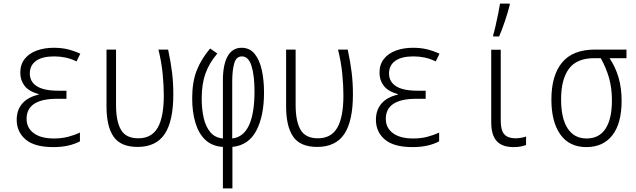

<svg xmlns="http://www.w3.org/2000/svg" viewBox="-20 -809 3540 1069"><path d="M277 10Q172 10 122.5 -32.5Q73 -75 73 -142Q73 -197 104.5 -233Q136 -269 195 -282V-285Q141 -300 117 -331Q93 -362 93 -404Q93 -450 117.5 -481Q142 -512 184.5 -527.5Q227 -543 279 -543Q323 -543 357.5 -534.5Q392 -526 427 -510L406 -467Q376 -482 345 -488.5Q314 -495 282 -495Q215 -495 180.5 -470Q146 -445 146 -400Q146 -354 185 -329Q224 -304 305 -304H350V-259H298Q128 -259 128 -147Q128 -97 168 -67.5Q208 -38 280 -38Q323 -38 358 -47Q393 -56 425 -71V-22Q397 -7 360 1.5Q323 10 277 10Z M746 9Q652 9 612.5 -48Q573 -105 573 -216V-533H626V-224Q626 -134 653.5 -86.5Q681 -39 750 -39Q824 -39 858 -98Q892 -157 892 -278Q892 -334 885.5 -399.5Q879 -465 862 -533H916Q931 -463 938 -405Q945 -347 945 -284Q945 -135 897 -63Q849 9 746 9Z M1221 9Q1160 5 1122.5 -31Q1085 -67 1067.5 -127Q1050 -187 1050 -261Q1050 -352 1075 -416Q1100 -480 1150 -539L1190 -511Q1144 -457 1123.5 -398.5Q1103 -340 1103 -260Q1103 -202 1114 -153Q1125 -104 1151 -73Q1177 -42 1221 -38V-360Q1221 -449 1247.5 -496Q1274 -543 1325 -543Q1370 -543 1397.5 -509.5Q1425 -476 1437.5 -419.5Q1450 -363 1450 -294Q1450 -163 1407 -81.5Q1364 0 1274 9V240H1221ZM1273 -38Q1397 -52 1397 -301Q1397 -388 1380.5 -441.5Q1364 -495 1327 -495Q1295 -495 1284 -456Q1273 -417 1273 -357Z M1746 9Q1652 9 1612.5 -48Q1573 -105 1573 -216V-533H1626V-224Q1626 -134 1653.5 -86.5Q1681 -39 1750 -39Q1824 -39 1858 -98Q1892 -157 1892 -278Q1892 -334 1885.5 -399.5Q1879 -465 1862 -533H1916Q1931 -463 1938 -405Q1945 -347 1945 -284Q1945 -135 1897 -63Q1849 9 1746 9Z M2277 10Q2172 10 2122.5 -32.5Q2073 -75 2073 -142Q2073 -197 2104.5 -233Q2136 -269 2195 -282V-285Q2141 -300 2117 -331Q2093 -362 2093 -404Q2093 -450 2117.5 -481Q2142 -512 2184.5 -527.5Q2227 -543 2279 -543Q2323 -543 2357.5 -534.5Q2392 -526 2427 -510L2406 -467Q2376 -482 2345 -488.5Q2314 -495 2282 -495Q2215 -495 2180.5 -470Q2146 -445 2146 -400Q2146 -354 2185 -329Q2224 -304 2305 -304H2350V-259H2298Q2128 -259 2128 -147Q2128 -97 2168 -67.5Q2208 -38 2280 -38Q2323 -38 2358 -47Q2393 -56 2425 -71V-22Q2397 -7 2360 1.5Q2323 10 2277 10Z M2839 10Q2776 10 2745.5 -23.5Q2715 -57 2715 -129V-532H2768V-136Q2768 -83 2788 -61Q2808 -39 2850 -39Q2866 -39 2882.5 -42Q2899 -45 2909 -49V-2Q2881 10 2839 10ZM2726 -614Q2732 -633 2739.5 -666.5Q2747 -700 2754 -734Q2761 -768 2764 -789H2818V-781Q2808 -741 2791.5 -692Q2775 -643 2759 -606H2726Z M3245 10Q3150 10 3100 -60Q3050 -130 3050 -255Q3050 -389 3109.5 -461Q3169 -533 3293 -533H3468V-485H3374Q3407 -435 3424 -377Q3441 -319 3441 -248Q3441 -122 3389.5 -56Q3338 10 3245 10ZM3246 -38Q3316 -38 3351.5 -92.5Q3387 -147 3387 -250Q3387 -319 3371 -375Q3355 -431 3325 -485H3288Q3191 -485 3147.5 -426Q3104 -367 3104 -256Q3104 -150 3140.5 -94Q3177 -38 3246 -38Z"/></svg>

Font: Noto Sans Mono ExtraCondensed Light
Style: Regular
Weight: 300
Width: 2
Designer: Monotype Design Team
Foundry: Monotype Imaging Inc.
Version: Version 2.014; ttfautohint (v1.8.4.7-5d5b)